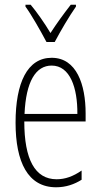

<svg xmlns="http://www.w3.org/2000/svg" viewBox="-20 -784 428 814"><path d="M177 -606H212C237 -653 272 -713 302 -756V-764H280C246 -720 222 -687 194 -644C169 -686 136 -733 110 -764H88V-756C113 -722 151 -655 177 -606ZM199 -539C96 -539 46 -433 46 -264C46 -97 98 10 218 10C260 10 296 -3 326 -22V-61C290 -36 256 -24 220 -24C128 -24 83 -109 83 -269H343V-303C343 -425 305 -539 199 -539ZM199 -506C277 -506 309 -412 308 -301H84C90 -439 132 -506 199 -506Z"/></svg>

Font: Noto Sans Thai Looped ExtraCondensed ExtraLight
Style: Regular
Weight: 200
Width: 2
Designer: Sasikarn Vongin, Ben Mitchell
Foundry: The Fontpad Ltd
Version: Version 1.001